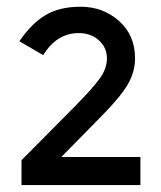

<svg xmlns="http://www.w3.org/2000/svg" viewBox="-20 -536 465 556"><path d="M194.8 -225.8Q249.5 -281.4 269.6 -309.8Q289.7 -338.1 289.7 -367Q289.7 -397.9 266.5 -419.1Q243.3 -440.2 208.2 -440.2Q144.3 -440.2 105.2 -376.3L36.1 -416.5Q71.1 -468 111.9 -492.3Q152.6 -516.5 213.4 -516.5Q278.4 -516.5 324.7 -475.3Q371.1 -434 371.1 -367Q371.1 -328.9 351 -293.3Q330.9 -257.7 276.3 -202.1L157.7 -81.4H386.6V0H42.3V-72.2Z"/></svg>

Font: NATS
Style: Regular
Weight: 400
Designer: Purushoth Kumar Guthula
Foundry: Silicon Andhra, USA.
Version: Version 1.0.4; ttfautohint (v1.2.25-373a) -l 7 -r 28 -G 50 -